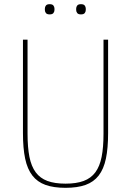

<svg xmlns="http://www.w3.org/2000/svg" viewBox="-20 -888 628 920"><path d="M112 -698V-248Q112 -182 121 -136.5Q130 -91 151 -62.5Q172 -34 207 -21Q242 -8 294 -8Q346 -8 381 -21Q416 -34 437 -62.5Q458 -91 467 -136.5Q476 -182 476 -248V-698H498V-250Q498 -178 487.5 -128Q477 -78 453 -47Q429 -16 390 -2Q351 12 294 12Q237 12 198 -2Q159 -16 135 -47Q111 -78 100.5 -128Q90 -178 90 -250V-698ZM218 -819Q205 -819 200 -825.5Q195 -832 195 -840V-847Q195 -855 200 -861.5Q205 -868 218 -868Q231 -868 236 -861.5Q241 -855 241 -847V-840Q241 -832 236 -825.5Q231 -819 218 -819ZM368 -819Q355 -819 350 -825.5Q345 -832 345 -840V-847Q345 -855 350 -861.5Q355 -868 368 -868Q381 -868 386 -861.5Q391 -855 391 -847V-840Q391 -832 386 -825.5Q381 -819 368 -819Z"/></svg>

Font: IBM Plex Sans Condensed Thin
Style: Regular
Weight: 100
Width: 3
Designer: Mike Abbink, Paul van der Laan, Pieter van Rosmalen
Foundry: Bold Monday
Version: Version 1.3